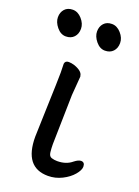

<svg xmlns="http://www.w3.org/2000/svg" viewBox="-152 -767 609 844"><g transform="rotate(20 152.0 -345.0)"><path d="M184 17Q73 17 73 -126L77 -254Q82 -397 82 -429L81 -470Q83 -485 100 -485Q112 -485 128 -480Q166 -466 168 -445L169 -442L162 -353L157 -122Q157 -104 159 -85Q161 -66 173.5 -62Q186 -58 200 -58Q242 -58 269 -81Q287 -95 299 -95Q317 -95 317 -74Q317 -58 298.5 -36Q280 -14 249 1.5Q218 17 184 17ZM86 -601Q72 -586 48 -586Q24 -586 5.5 -608.5Q-13 -631 -13 -654Q-13 -677 0.5 -692Q14 -707 38 -707Q62 -707 81 -685.5Q100 -664 100 -640Q100 -616 86 -601ZM269 -601Q255 -586 231 -586Q207 -586 188.5 -608.5Q170 -631 170 -654Q170 -677 183.5 -692Q197 -707 221 -707Q245 -707 264 -685.5Q283 -664 283 -640Q283 -616 269 -601Z"/></g></svg>

Font: LXGW WenKai Medium
Style: Regular
Weight: 500
Designer: LXGW / Fontworks Inc.
Foundry: LXGW / Fontworks Inc.
Version: Version 1.501; October 10, 2024